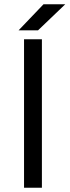

<svg xmlns="http://www.w3.org/2000/svg" viewBox="-20 -885 328 905"><path d="M93.3 -700H177.5V0H93.3ZM185.2 -865H287.7L159.3 -742.1H67.7Z"/></svg>

Font: Oak Sans Light
Style: Regular
Weight: 400
Designer: Erik Kennedy, Walven
Foundry: Erik Kennedy, Walven
Version: Version 1.100;Glyphs 3.1.2 (3151)